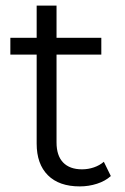

<svg xmlns="http://www.w3.org/2000/svg" viewBox="-20 -661 446 686"><path d="M376 -32Q356 -14 326.5 -4.5Q297 5 265 5Q191 5 151 -35Q111 -75 111 -148V-466H17V-526H111V-641H182V-526H342V-466H182V-152Q182 -105 205.5 -80.5Q229 -56 273 -56Q295 -56 315.5 -63Q336 -70 351 -83Z"/></svg>

Font: Idrija
Style: Regular
Weight: 400
Designer: Julieta Ulanovsky
Foundry: Julieta Ulanovsky
Version: Version 7.200